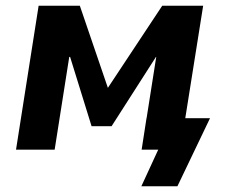

<svg xmlns="http://www.w3.org/2000/svg" viewBox="-20 -523 797 671"><path d="M474 128 533 0H475L492 -110H714L600 128ZM36 0 115 -503H259L357 -216L547 -503H690L610 0H475L526 -324H525L370 -82H300L225 -324H222L171 0Z"/></svg>

Font: Nunito Sans 7pt SemiCondensed ExtraBold
Style: Italic
Weight: 800
Width: 4
Italic angle: -9°
Designer: Vernon Adams
Foundry: Vernon Adams
Version: Version 3.101;gftools[0.9.27]